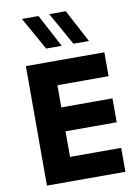

<svg xmlns="http://www.w3.org/2000/svg" viewBox="-103 -1040 810 1108"><g transform="rotate(-10 302.0 -486.0)"><path d="M80.1 -700.2H540V-560.1H240.2V-430.2H540V-290H240.2V-140.1H540V0H80.1ZM304.2 -779.8H212.9L105 -972.2H202.1ZM463.9 -779.8H373L265.1 -972.2H361.8Z"/></g></svg>

Font: Gully
Style: Bold
Weight: 700
Designer: jaikishan Patel
Foundry: MagicType
Version: Version 1.000;Glyphs 3.2 (3242)